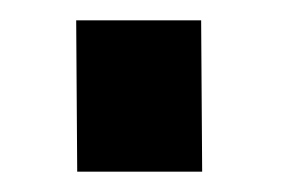

<svg xmlns="http://www.w3.org/2000/svg" viewBox="-20 -169 288 189"><path d="M55 -149H178L179 0H56Z"/></svg>

Font: Panefresco 800wt
Style: Regular
Weight: 800
Designer: Campivisivi
Foundry: Campivisivi & Chank Co
Version: Version 1.001